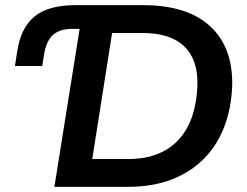

<svg xmlns="http://www.w3.org/2000/svg" viewBox="-20 -725 960 745"><path d="M191 0 289 -613H261Q212 -613 186 -590Q160 -567 151 -514L144 -469H38L47 -527Q61 -618 114.5 -661.5Q168 -705 273 -705H536Q706 -705 795 -623.5Q884 -542 881 -393Q878 -308 851.5 -236.5Q825 -165 774 -112Q723 -59 648.5 -29.5Q574 0 475 0ZM338 -108H478Q545 -108 595 -129Q645 -150 678 -188.5Q711 -227 727.5 -279.5Q744 -332 746 -394Q749 -493 695 -545Q641 -597 533 -597H415Z"/></svg>

Font: Nunito Sans 11pt
Style: Bold Italic
Weight: 700
Italic angle: -9°
Version: Version 3.101;gftools[0.9.27]